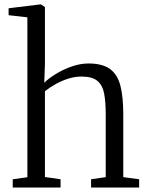

<svg xmlns="http://www.w3.org/2000/svg" viewBox="-20 -839 666 859"><path d="M102.5 -46V-761.5L18.5 -771V-802L157.5 -819H164L181 -807.5V-552.5L178 -468.5Q196.5 -487.5 228.8 -507.5Q261 -527.5 299.8 -541.2Q338.5 -555 376 -555Q438.5 -555 472.2 -530.2Q506 -505.5 518.8 -455Q531.5 -404.5 531.5 -328V-46.5L602.5 -37V0H387.5V-37L453 -46.5V-328Q453 -383.5 445.8 -421Q438.5 -458.5 415.2 -477.5Q392 -496.5 344.5 -496.5Q315 -496.5 285.8 -487.2Q256.5 -478 229.5 -463Q202.5 -448 181 -431V-47L251 -37V0H37V-37Z"/></svg>

Font: Merriweather 48pt Light
Style: Regular
Weight: 300
Version: Version 2.100